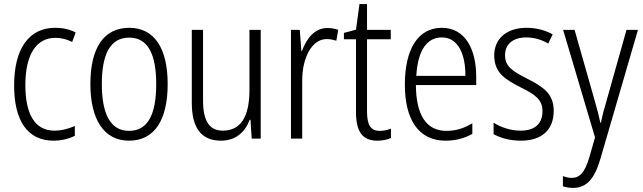

<svg xmlns="http://www.w3.org/2000/svg" viewBox="-20 -678 3145 939"><path d="M242 10C279 10 318 1 346 -14V-62C315 -48 281 -39 246 -39C148 -39 104 -124 104 -262C104 -412 158 -493 251 -493C278 -493 307 -486 333 -473L350 -519C323 -534 289 -542 249 -542C123 -542 49 -441 49 -261C49 -88 114 10 242 10Z M800 -267C800 -439 737 -542 612 -542C487 -542 422 -443 422 -267C422 -93 489 10 611 10C737 10 800 -93 800 -267ZM478 -267C478 -413 519 -494 612 -494C706 -494 744 -408 744 -267C744 -118 703 -38 611 -38C520 -38 478 -121 478 -267Z M1255 -532H1200V-240C1200 -104 1156 -39 1069 -39C1006 -39 973 -84 973 -186V-532H918V-176C918 -55 962 10 1061 10C1135 10 1180 -35 1201 -92H1205L1211 0H1255Z M1581 -541C1517 -541 1478 -487 1457 -429H1454L1446 -532H1403V0H1458V-282C1457 -391 1503 -487 1578 -487C1595 -487 1612 -483 1625 -479L1634 -532C1618 -538 1599 -541 1581 -541Z M1837 -38C1791 -38 1775 -70 1775 -133V-486H1891V-532H1775V-658H1738L1721 -533L1662 -517V-486H1721V-130C1721 -35 1752 10 1825 10C1852 10 1874 5 1892 -3V-49C1878 -43 1857 -38 1837 -38Z M2141 -542C2022 -542 1960 -434 1960 -264C1960 -99 2023 10 2159 10C2210 10 2251 -2 2290 -23V-75C2246 -49 2208 -38 2163 -38C2065 -38 2015 -115 2014 -262H2309V-303C2309 -434 2257 -542 2141 -542ZM2141 -495C2221 -495 2257 -412 2256 -307H2016C2023 -432 2068 -495 2141 -495Z M2688 -136C2688 -223 2632 -255 2557 -294C2485 -331 2450 -353 2450 -408C2450 -463 2490 -495 2554 -495C2592 -495 2632 -483 2661 -465L2683 -510C2647 -530 2603 -542 2555 -542C2456 -542 2397 -487 2397 -407C2397 -322 2451 -289 2528 -250C2598 -215 2633 -191 2633 -134C2633 -75 2598 -39 2526 -39C2477 -39 2428 -56 2394 -78V-22C2424 -5 2470 10 2527 10C2631 10 2688 -44 2688 -136Z M2734 -532 2890 -6 2862 92C2840 166 2815 192 2776 192C2761 192 2746 188 2733 183V233C2749 238 2764 241 2782 241C2848 241 2887 198 2916 100L3100 -532H3044L2948 -191C2936 -151 2926 -114 2919 -78H2916C2910 -108 2902 -138 2887 -191L2790 -532Z"/></svg>

Font: Noto Sans Armenian Condensed Light
Style: Regular
Weight: 300
Width: 3
Designer: Monotype Design Team
Foundry: Monotype Imaging Inc.
Version: Version 2.008